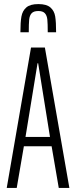

<svg xmlns="http://www.w3.org/2000/svg" viewBox="-20 -921 373 941"><path d="M13 0 132 -688H200L320 0H268L233 -204H97L62 0ZM105 -250H225L167 -611H164ZM255 -763H214Q214 -805 212 -825Q210 -845 200 -856Q190 -867 168 -867Q145 -867 135 -856Q125 -845 123 -825Q121 -805 121 -763H80Q80 -812 85 -840Q90 -868 109 -884.5Q128 -901 168 -901Q208 -901 227 -884.5Q246 -868 250.5 -840.5Q255 -813 255 -763Z"/></svg>

Font: Saira Ultra Condensed Light
Style: Regular
Weight: 300
Width: 1
Designer: Hector Gatti with collaboration of the Omnibus-Type team
Foundry: Omnibus-Type
Version: Version 1.001; ttfautohint (v1.8)